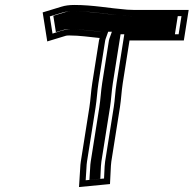

<svg xmlns="http://www.w3.org/2000/svg" viewBox="-20 -694 781 774"><path d="M379.7 -541H381.7C380.5 -537.7 379.6 -534.3 379.1 -531L351.9 -359C346.5 -325.2 345.3 -292.6 340.3 -261L305.8 -43C304.4 -34.3 303.6 -24.7 303.2 -14L298.5 60L423.4 48L427.1 -26C427.5 -32.7 428.1 -38.3 428.8 -43L463.7 -263C468.6 -294.2 469.7 -326.2 474.9 -359L502.1 -531H721.1L740.6 -654H519.6C510.4 -654.7 501.4 -655 492.7 -655C421.3 -660.6 355.4 -674 279.8 -674C259.8 -674 242.4 -671.7 227.6 -667C202.2 -659.5 177.2 -651.7 152 -644L170.5 -527C195.7 -534.6 220.7 -542.6 246.1 -550C248.2 -550.7 252.9 -551 260.3 -551C301.1 -551 340.9 -544.8 379.7 -541ZM191.7 -558.5 180.8 -627.9C198.5 -633.3 213.9 -638 231.5 -643.2C243.3 -646.9 257.5 -649 275.8 -649C348.8 -649 414.1 -635.7 487.8 -630H488.8C497.1 -630 505.9 -629.6 514.7 -629H711.6L700.1 -556H481.1L449.9 -359C444.3 -324.1 443.3 -292.1 438.7 -263L403.8 -43C402.9 -37.1 402.3 -30.9 401.8 -23.4L399.4 25.6L325.4 32.7L328.5 -16.7C328.9 -27.4 329.6 -35.4 330.8 -43L365.3 -261C370.7 -294.7 371.8 -327.2 376.9 -359L404.1 -531C404.4 -532.7 404.8 -534.3 405.4 -536.1L416.1 -566H384.8C345.8 -569.8 307.5 -576 264.2 -576C237.8 -576 214.6 -565.6 191.7 -558.5ZM488.8 -630H486.3C409.3 -636 344.4 -649 275.8 -649C260.4 -649 251 -647.5 242.4 -644.8C225.3 -639.8 211.5 -635.5 194.9 -630.4L205.3 -564.5C212.7 -566.7 224 -570.1 231.4 -572.3C247.5 -577.3 255.6 -576 264.2 -576C310.5 -576 349.6 -569.7 386.7 -566H431L420.9 -537.9C420.1 -535.6 419.5 -533.3 419.1 -531L391.9 -359C386.7 -326.4 385.5 -293.9 380.3 -261L345.8 -43C344.5 -35 343.8 -26.4 343.4 -15.7L340.4 31.1L384.4 26.8L386.9 -24.4C387.4 -31.6 387.9 -37.6 388.8 -43L423.7 -263C428.4 -292.9 429.5 -324.9 434.9 -359L466.1 -556H685.1L696.6 -629H513.3C505.1 -629.6 496.4 -630 488.8 -630Z"/></svg>

Font: Tape
Style: Regular
Weight: 500
Foundry: Cannot Into Space Fonts
Version: Version 0.97